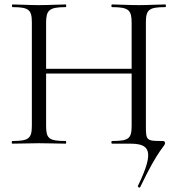

<svg xmlns="http://www.w3.org/2000/svg" viewBox="-20 -645 799 862"><path d="M609 196C694 18 721 12 721 -2C721 -8 718 -12 711 -12C637 -12 635 -13 635 -81V-544C635 -601 648 -613 722 -613C726 -613 726 -625 722 -625C691 -625 648 -622 604 -622C555 -622 515 -625 483 -625C479 -625 479 -613 483 -613C559 -613 571 -599 571 -542V-336H187V-542C187 -599 200 -613 275 -613C278 -613 278 -625 275 -625C243 -625 203 -622 154 -622C110 -622 69 -625 36 -625C33 -625 33 -613 36 -613C110 -613 123 -601 123 -544V-81C123 -23 109 -12 35 -12C32 -12 32 0 35 0L154 -2C203 -2 242 0 275 0C278 0 278 -12 275 -12C199 -12 187 -23 187 -81V-315H571V-81C571 -23 559 -12 483 -12C479 -12 479 0 483 0H562C648 0 679 26 599 190C597 194 607 200 609 196Z"/></svg>

Font: Cormorant Garamond
Style: Regular
Weight: 400
Designer: Christian Thalmann (Catharsis Fonts)
Foundry: Catharsis Fonts
Version: Version 4.002;Glyphs 3.4 (3410)